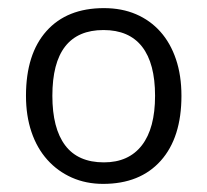

<svg xmlns="http://www.w3.org/2000/svg" viewBox="-20 -445 511 473"><path d="M427 -209Q427 -106 376 -49Q325 8 234 8Q192 8 157 -7.5Q122 -23 96.5 -51.5Q71 -80 57.5 -120Q44 -160 44 -209Q44 -312 94.5 -368.5Q145 -425 236 -425Q280 -425 315 -410Q350 -395 375 -367Q400 -339 413.5 -299Q427 -259 427 -209ZM109 -209Q109 -129 140.5 -87Q172 -45 236 -45Q297 -45 329.5 -87Q362 -129 362 -209Q362 -289 330 -330Q298 -371 235 -371Q109 -371 109 -209Z"/></svg>

Font: UN Bangla
Style: Regular
Weight: 400
Designer: Desinged by Rajon, Unicode developed by Rashed (IMGN)
Version: Version 2.001;March 19, 2023;FontCreator 14.0.0.2901 64-bit